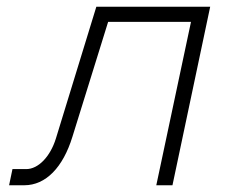

<svg xmlns="http://www.w3.org/2000/svg" viewBox="-20 -550 671 570"><path d="M7 0H52C116 0 167 -53 195 -144L301 -485H547L444 0H492L604 -530H266L146 -139C129 -84 93 -48 58 -48H17Z"/></svg>

Font: Geist ExtraLight
Style: Italic
Weight: 200
Italic angle: -12°
Designer: Basement.studio, Andrés Briganti, Mateo Zaragoza
Foundry: Basement.studio, Vercel, Andrés Briganti, Guido Ferreyra, Mateo Zaragoza
Version: Version 1.500